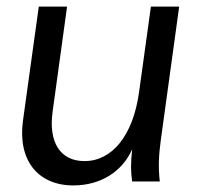

<svg xmlns="http://www.w3.org/2000/svg" viewBox="-20 -552 607 584"><path d="M203 12C286 12 352 -30 382 -98C377 -52 378 -29 382 0H466C461 -45 463 -80 469 -125L525 -532H439L403 -272C385 -140 321 -62 237 -62C164 -62 127 -118 140 -212L184 -532H98L50 -186C33 -65 95 12 203 12Z"/></svg>

Font: Ronzino Oblique
Style: Italic
Weight: 400
Italic angle: -8°
Designer: Nunzio Mazzaferro
Foundry: Collletttivo
Version: Version 1.000;Glyphs 3.3 (3337)